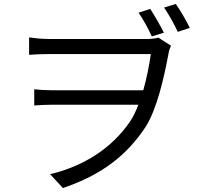

<svg xmlns="http://www.w3.org/2000/svg" viewBox="-20 -879 1040 970"><path d="M808 -714C789 -752 761 -800 739 -834L680 -815C704 -780 729 -735 747 -695ZM230 -682C189 -682 148 -687 127 -690V-602C150 -604 189 -606 230 -606H742C734 -549 721 -484 704 -423H242C210 -423 180 -425 153 -428V-346C183 -348 210 -350 244 -350H679C667 -318 653 -289 637 -265C546 -132 406 -40 233 1L298 71C495 4 620 -94 715 -237C773 -328 809 -487 832 -612C835 -628 840 -639 844 -648L780 -689C764 -684 742 -682 719 -682ZM809 -841C833 -805 859 -760 878 -718L939 -738C920 -777 892 -825 868 -859Z"/></svg>

Font: Noto Sans CJK KR Regular
Style: Regular
Weight: 400
Designer: Ryoko NISHIZUKA (kana & ideographs); Paul D. Hunt (Latin, Greek & Cyrillic); Wenlong ZHANG (bopomofo); Sandoll Communica
Foundry: Adobe Systems Incorporated
Version: Version 1.004;PS 1.004;hotconv 1.0.82;makeotf.lib2.5.63406